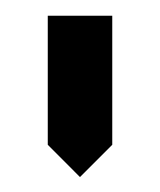

<svg xmlns="http://www.w3.org/2000/svg" viewBox="-20 -687 207 248"><path d="M41.7 -666.7H125V-500L83.3 -458.3L41.7 -500Z"/></svg>

Font: Yulong
Style: Regular
Weight: 400
Designer: GGBotNet
Foundry: f0n7.com
Version: 1.00